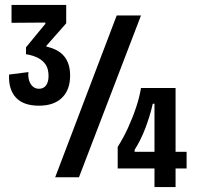

<svg xmlns="http://www.w3.org/2000/svg" viewBox="-20 -723 810 783"><path d="M139 -292Q75 -292 44.5 -325.5Q14 -359 17 -419L96 -429Q94 -411 98.5 -395.5Q103 -380 113.5 -370.5Q124 -361 139 -361Q158 -361 168 -375Q178 -389 178 -413Q178 -440 167.5 -457.5Q157 -475 136.5 -486Q116 -497 86 -502V-530L165 -626V-631L27 -630V-703H250V-628L169 -536V-533Q219 -522 242.5 -492.5Q266 -463 266 -415Q266 -357 233 -324.5Q200 -292 139 -292ZM205 0 456 -660H555L302 0ZM460 -36V-124Q483 -160 502 -201.5Q521 -243 535 -285Q549 -327 555 -364H696V40H610V-300H603Q592 -251 573 -201Q554 -151 529 -112V-104H741V-36Z"/></svg>

Font: Bricolage Grotesque Condensed Medium
Style: Regular
Weight: 500
Width: 3
Designer: Mathieu Triay
Foundry: Atelier Triay
Version: Version 1.000;gftools[0.9.30]